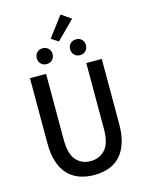

<svg xmlns="http://www.w3.org/2000/svg" viewBox="-143 -1064 885 1162"><g transform="rotate(-15 300.0 -483.5)"><path d="M301 12Q250 12 208.5 -3Q167 -18 137 -49.5Q107 -81 91 -130.5Q75 -180 75 -249V-655H176V-243Q176 -153 210.5 -114Q245 -75 301 -75Q357 -75 392.5 -114Q428 -153 428 -243V-655H525V-249Q525 -180 509 -130.5Q493 -81 464 -49.5Q435 -18 393.5 -3Q352 12 301 12ZM195 -711Q174 -711 160 -725Q146 -739 146 -761Q146 -783 160 -796.5Q174 -810 195 -810Q217 -810 231 -796.5Q245 -783 245 -761Q245 -739 231 -725Q217 -711 195 -711ZM405 -711Q383 -711 369 -725Q355 -739 355 -761Q355 -783 369 -796.5Q383 -810 405 -810Q426 -810 440 -796.5Q454 -783 454 -761Q454 -739 440 -725Q426 -711 405 -711ZM302 -824 258 -853 353 -979 415 -937Z"/></g></svg>

Font: Source Code Pro Medium
Style: Regular
Weight: 500
Monospace: yes
Designer: Paul D. Hunt, Teo Tuominen
Foundry: Adobe Systems Incorporated
Version: Version 2.030;PS 1.000;hotconv 16.6.51;makeotf.lib2.5.65220